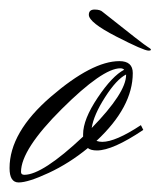

<svg xmlns="http://www.w3.org/2000/svg" viewBox="-26 -382 336 402"><path d="M160 -351Q160 -362 172 -362Q184 -362 189 -357Q277 -287 283 -284Q290 -280 290 -278Q290 -276 285 -276Q275 -276 217.5 -305.5Q160 -335 160 -351ZM238 -226V-225Q238 -188 166 -114Q170 -141 194 -178.5Q218 -216 238 -226ZM25 -16Q18 -16 18 -22Q18 -69 103.5 -154Q189 -239 226 -239Q231 -239 234 -236Q209 -223 178.5 -177.5Q148 -132 148 -101V-96Q63 -16 25 -16ZM-6 -30Q-6 0 13 0Q33 0 76 -20Q119 -40 158 -72Q164 -67 177 -67Q210 -67 274 -110L269 -120Q216 -85 188 -85Q182 -85 176 -87Q252 -158 252 -229Q252 -254 224 -254Q167 -254 80.5 -179.5Q-6 -105 -6 -30Z"/></svg>

Font: Herr Von Muellerhoff
Style: Regular
Weight: 400
Designer: Alejandro Paul
Foundry: Alejandro Paul
Version: Version 1.000